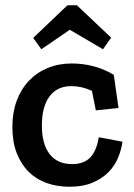

<svg xmlns="http://www.w3.org/2000/svg" viewBox="-20 -699 507 729"><path d="M371 -512 245 -586 137 -512 106 -555 236 -679H272L402 -556ZM445 -161Q441 -131 428.5 -100.5Q416 -70 392 -45.5Q368 -21 331.5 -5.5Q295 10 244 10Q196 10 156 -4.5Q116 -19 87.5 -48Q59 -77 43 -119Q27 -161 27 -217Q27 -272 43.5 -316.5Q60 -361 90 -392.5Q120 -424 161.5 -441Q203 -458 253 -458Q293 -458 333 -448Q373 -438 412 -415L430 -289L344 -280L329 -354Q291 -372 251 -372Q197 -372 168 -333Q139 -294 139 -222Q139 -153 168 -114.5Q197 -76 254 -76Q299 -76 323 -101.5Q347 -127 355 -178Z"/></svg>

Font: Zilla Slab SemiBold
Style: Regular
Weight: 600
Designer: Typotheque.com
Foundry: Typotheque type foundry
Version: Version 1.1; 2017